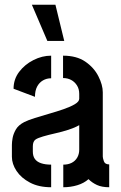

<svg xmlns="http://www.w3.org/2000/svg" viewBox="-20 -787 509 807"><path d="M179 -615 114 -767H213L250 -615ZM195 0Q143 0 106 -19.5Q69 -39 49.5 -68.5Q30 -98 30 -128V-178Q30 -190 33 -207Q36 -224 46.5 -242.5Q57 -261 82 -274Q98 -282 126.5 -291Q155 -300 186.5 -309Q218 -318 247 -328Q276 -338 294.5 -349Q313 -360 313 -372V-393Q313 -413 303.5 -428Q294 -443 279 -451Q264 -459 245 -459V-553Q302 -553 338.5 -528Q375 -503 393.5 -466.5Q412 -430 412 -399V-129Q412 -123 416.5 -109.5Q421 -96 439 -96V0Q408 0 387.5 -9.5Q367 -19 352 -34Q333 -17 305 -8.5Q277 0 246 0V-95Q266 -95 281 -102.5Q296 -110 304.5 -124.5Q313 -139 313 -158V-261Q294 -250 267.5 -241.5Q241 -233 212 -226.5Q183 -220 161 -213.5Q139 -207 130 -201Q118 -193 118 -172V-150Q118 -131 126.5 -119Q135 -107 152.5 -101Q170 -95 195 -95ZM127 -380 37 -414Q37 -454 60.5 -485Q84 -516 120.5 -534.5Q157 -553 195 -553V-458Q176 -458 160.5 -449Q145 -440 136 -423Q127 -406 127 -380Z"/></svg>

Font: Stick No Bills SemiBold
Style: Regular
Weight: 600
Designer: Kosala Senevirathne, Siva Puranthara, Lasantha Premarathna, Tharique Azeez
Foundry: mooniak
Version: Version 2.000